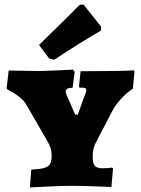

<svg xmlns="http://www.w3.org/2000/svg" viewBox="-20 -814 618 841"><path d="M117 -71Q154 -73 172.5 -78Q191 -83 198.5 -94.5Q206 -106 206 -129V-137Q206 -153 201 -167.5Q196 -182 183 -204L92 -361Q71 -392 13 -422L9 -427L18 -505L147 -503Q170 -503 225.5 -505.5Q281 -508 300 -509L307 -499L298 -429Q268 -431 268 -411Q268 -406 276.5 -386.5Q285 -367 288 -361L309 -312H321L347 -386Q358 -408 358 -420Q358 -426 351.5 -428.5Q345 -431 329 -430L326 -435L333 -502L469 -503Q503 -503 530 -504Q557 -505 566 -506L569 -500L562 -425Q537 -410 512 -383Q487 -356 472 -328L398 -186Q390 -168 388 -155Q386 -142 386 -126Q386 -99 395 -88Q404 -77 428 -77Q444 -77 455.5 -78Q467 -79 471 -80L475 -75L468 5Q447 4 391.5 2Q336 0 287 0Q253 0 192 3Q131 6 111 7ZM195 -558 151 -617Q217 -681 265.5 -729.5Q314 -778 329 -793L346 -794L423 -697L422 -680Q404 -670 342 -632Q280 -594 217 -552Z"/></svg>

Font: Alegreya SC Black
Style: Regular
Weight: 900
Designer: Juan Pablo del Peral
Foundry: Huerta Tipografica
Version: Version 2.007; ttfautohint (v1.6)